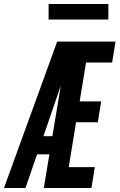

<svg xmlns="http://www.w3.org/2000/svg" viewBox="-53 -944 600 964"><path d="M-33 0 234 -735H527L510 -630H379L347 -435H455L438 -330H329L292 -105H423L406 0H167L195 -169H133L75 0ZM165 -260H210L252 -513Q250 -507 248 -501.5Q246 -496 244 -490ZM191 -846V-924H491V-846Z"/></svg>

Font: Iosevka SS04 Extrabold
Style: Italic
Weight: 800
Italic angle: -9°
Monospace: yes
Designer: Belleve Invis
Foundry: Belleve Invis
Version: Version 19.0.0; ttfautohint (v1.8.4)